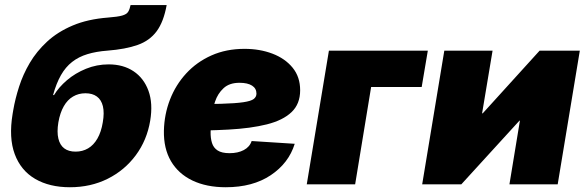

<svg xmlns="http://www.w3.org/2000/svg" viewBox="-20 -748 2376 779"><path d="M263.7 11.7Q180.7 11.7 122.6 -22.2Q64.5 -56.2 39.8 -122.6Q15.1 -189 31.2 -286.1L33.7 -300.8Q41.5 -346.7 57.4 -396.2Q73.2 -445.8 100.8 -492.7Q128.4 -539.6 171.1 -579.1Q213.9 -618.7 274.9 -644.5Q335.9 -670.4 418.9 -676.8Q457 -679.7 475.3 -684.8Q493.7 -689.9 500 -700.2Q506.3 -710.4 509.8 -727.5H656.2Q644 -659.7 615.7 -621.3Q587.4 -583 538.6 -565.7Q489.7 -548.3 415.5 -542.5Q370.1 -539.1 334.7 -528.3Q299.3 -517.6 272.7 -496.8Q246.1 -476.1 227.3 -443.1Q208.5 -410.2 195.3 -362.3H199.2Q218.3 -394 251.7 -422.6Q285.2 -451.2 328.9 -469Q372.6 -486.8 420.9 -486.8Q480 -486.8 521.7 -459Q563.5 -431.2 582.3 -379.9Q601.1 -328.6 589.4 -258.3Q576.2 -179.2 531 -118.2Q485.8 -57.1 417 -22.7Q348.1 11.7 263.7 11.7ZM286.6 -132.8Q314.9 -132.8 337.4 -146Q359.9 -159.2 375.2 -185.8Q390.6 -212.4 397 -251.5Q403.8 -290.5 397.5 -316.9Q391.1 -343.3 373 -356.4Q355 -369.6 326.7 -369.6Q298.8 -369.6 276.4 -356.4Q253.9 -343.3 238.8 -316.9Q223.6 -290.5 216.8 -251.5Q210.4 -212.4 216.8 -185.8Q223.1 -159.2 240.7 -146Q258.3 -132.8 286.6 -132.8Z M896 11.7Q817.9 11.7 760.7 -15.6Q703.6 -43 673.6 -94.2Q643.6 -145.5 645 -217.8Q646.5 -284.2 669.7 -344Q692.9 -403.8 735.6 -450.2Q778.3 -496.6 838.1 -523.2Q897.9 -549.8 972.2 -549.8Q1034.2 -549.8 1085.4 -530.3Q1136.7 -510.7 1167.2 -473.4Q1197.8 -436 1197.8 -381.8Q1197.8 -326.2 1162.8 -293Q1127.9 -259.8 1062.7 -243.4Q997.6 -227.1 906.5 -222.2Q815.4 -217.3 702.6 -217.3L720.7 -325.2Q817.9 -325.2 877.2 -326.9Q936.5 -328.6 967.5 -333.3Q998.5 -337.9 1009.5 -346.4Q1020.5 -355 1020.5 -368.2Q1020.5 -389.2 1002.7 -400.6Q984.9 -412.1 951.7 -412.1Q910.6 -412.1 887 -390.1Q863.3 -368.2 852.5 -335.7Q841.8 -303.2 838.4 -269.5Q835 -235.8 834.5 -212.9Q834 -187.5 840.1 -168Q846.2 -148.4 863 -137.5Q879.9 -126.5 911.6 -126.5Q945.3 -126.5 969.2 -139.2Q993.2 -151.9 1001 -175.8L1175.8 -164.6Q1151.4 -85.9 1078.4 -37.1Q1005.4 11.7 896 11.7Z M1715.8 -542.5 1690.9 -395H1485.8L1420.9 0H1224.6L1314.5 -542.5Z M2242.7 0H2046.9L2089.4 -258.3H2087.4L1851.6 0H1692.9L1782.7 -542.5H1978.5L1936 -288.1H1938.5L2169.4 -542.5H2332.5Z"/></svg>

Font: Inter 16pt Black
Style: Italic
Weight: 900
Italic angle: -9.3988°
Version: Version 4.001;git-66647c0bb